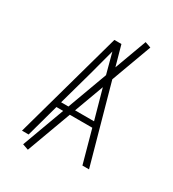

<svg xmlns="http://www.w3.org/2000/svg" viewBox="-211 -933 1022 1131"><g transform="rotate(30 300.0 -368.0)"><path d="M72 0 276 -735H324L528 0H483L422 -222H178L117 0ZM412 -260 348 -490Q336 -535 324 -580Q312 -625 300 -670Q288 -625 276 -580Q264 -535 252 -490L188 -260ZM158 80 118 66 442 -816 482 -802Z"/></g></svg>

Font: Iosevka Aile Extralight
Style: Regular
Weight: 200
Designer: Belleve Invis
Foundry: Belleve Invis
Version: Version 31.1.0; ttfautohint (v1.8.4)